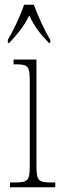

<svg xmlns="http://www.w3.org/2000/svg" viewBox="-20 -786 259 806"><path d="M13 -619V-606H19C55 -645 79 -673 103 -721C125 -673 148 -645 185 -606H191V-619C167 -657 139 -721 122 -766H81C66 -721 36 -657 13 -619ZM22 0H212V-20H199C139 -20 133 -26 133 -96V-536H37V-516H43C101 -516 105 -508 105 -437V-96C105 -26 99 -20 38 -20H22Z"/></svg>

Font: Noto Serif Hebrew ExtraCondensed Thin
Style: Regular
Weight: 100
Width: 2
Designer: Monotype Design Team
Foundry: Monotype Imaging Inc.
Version: Version 2.004